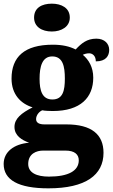

<svg xmlns="http://www.w3.org/2000/svg" viewBox="-27 -794 616 1048"><path d="M256 -622C308 -622 354 -648 354 -698C354 -751 308 -774 256 -774C201 -774 159 -751 159 -698C159 -648 201 -622 256 -622ZM237 234C441 234 538 161 538 40C538 -60 473 -115 335 -115H216C188 -115 170 -123 170 -144C170 -166 188 -186 204 -192C215 -189 246 -188 261 -188C413 -188 482 -262 482 -370C482 -428 457 -468 425 -495C434 -499 445 -503 460 -503C476 -503 496 -491 496 -459C551 -459 569 -489 569 -522C569 -555 544 -583 499 -583C447 -583 417 -557 386 -524C352 -541 313 -550 261 -550C106 -550 36 -483 36 -365C36 -279 86 -228 151 -208C90 -177 52 -147 52 -101C52 -53 93 -29 132 -15C49 -8 -7 35 -7 101C-7 188 73 234 237 234ZM259 -251C203 -251 189 -300 189 -364C189 -430 203 -486 258 -486C316 -486 327 -432 327 -365C327 -299 316 -251 259 -251ZM240 170C173 170 127 149 127 101C127 44 173 28 208 28H331C380 28 403 49 403 81C403 138 347 170 240 170Z"/></svg>

Font: Noto Serif Myanmar ExtraBold
Style: Regular
Weight: 800
Designer: Ben Mitchell and the Monotype Design Team
Foundry: Monotype Imaging Inc.
Version: Version 2.106